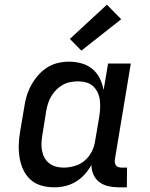

<svg xmlns="http://www.w3.org/2000/svg" viewBox="-20 -791 640 819"><path d="M211 8Q183 8 156.5 0.5Q130 -7 110.5 -24.5Q91 -42 79.5 -66.5Q68 -91 63.5 -118.5Q59 -146 60 -174Q61 -202 66 -231L83 -331Q86 -355 93 -379Q100 -403 112 -425.5Q124 -448 141 -468Q158 -488 179.5 -502Q201 -516 225.5 -522Q250 -528 274 -528Q302 -528 328.5 -520.5Q355 -513 374.5 -496.5Q394 -480 405.5 -456.5Q417 -433 422 -407L441 -520H538L470 -111Q469 -104 470 -97Q471 -90 475 -85Q479 -80 485.5 -78Q492 -76 499 -76H522L521 8H485Q463 8 441.5 3Q420 -2 403.5 -14.5Q387 -27 378.5 -46.5Q370 -66 370 -88Q359 -67 342 -48Q325 -29 303.5 -16Q282 -3 258.5 2.5Q235 8 211 8ZM251 -76Q274 -76 298.5 -83Q323 -90 342 -106.5Q361 -123 372 -145.5Q383 -168 386 -191L403 -291Q406 -309 407 -327Q408 -345 406 -362.5Q404 -380 397 -395.5Q390 -411 378 -422.5Q366 -434 349 -439Q332 -444 314 -444Q298 -444 281 -441Q264 -438 248.5 -429.5Q233 -421 220.5 -408.5Q208 -396 199 -381Q190 -366 185 -350Q180 -334 177 -317L161 -217Q158 -200 157 -183Q156 -166 159 -149.5Q162 -133 169.5 -119Q177 -105 189.5 -95Q202 -85 218 -80.5Q234 -76 251 -76ZM327 -575 278 -625 436 -771 497 -709Z"/></svg>

Font: Iosevka HT Medium Extended
Style: Italic
Weight: 500
Width: 7
Italic angle: -9°
Monospace: yes
Designer: Belleve Invis
Foundry: Belleve Invis
Version: Version 32.3.0; ttfautohint (v1.8.4)